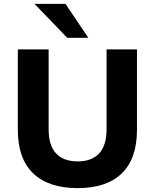

<svg xmlns="http://www.w3.org/2000/svg" viewBox="-20 -960 799 991"><path d="M381 11Q231 11 151.5 -65Q72 -141 72 -290V-705H231V-293Q231 -209 269.5 -168Q308 -127 381 -127Q454 -127 492 -168.5Q530 -210 530 -293V-705H687V-290Q687 -141 608.5 -65Q530 11 381 11ZM327 -765 158 -940H318L436 -765Z"/></svg>

Font: Nunito Sans 10pt ExtraBold
Style: Regular
Weight: 800
Designer: Vernon Adams
Foundry: Vernon Adams
Version: Version 3.101;gftools[0.9.27]